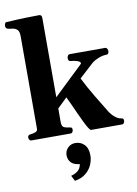

<svg xmlns="http://www.w3.org/2000/svg" viewBox="-110 -826 851 1190"><g transform="rotate(-10 316.0 -231.0)"><path d="M40.6 0Q32.2 0 28.1 -7.3Q23.9 -14.6 23.9 -20Q23.9 -36.1 40 -38.1Q58.1 -39.6 72.5 -45.2Q86.9 -50.8 86.9 -64.5V-648.9Q86.9 -679.2 74.2 -689.9Q61.5 -700.7 44.4 -702.6Q27.3 -704.6 14.2 -708Q9.3 -710.4 5.9 -714.4Q2.4 -718.3 2.4 -727.5Q2.4 -733.4 5.4 -741Q8.3 -748.5 14.2 -749Q83.5 -753.4 138.9 -754.9Q194.3 -756.3 224.1 -756.3Q228 -756.3 233.4 -752.2Q238.8 -748 238.8 -736.3V-236.8L421.4 -411.1Q425.8 -415 425.8 -418.5Q425.8 -428.2 405.3 -434.8Q384.8 -441.4 365.2 -442.4Q355.5 -443.4 352.8 -449.5Q350.1 -455.6 350.1 -463.4Q350.1 -468.8 354.2 -477.1Q358.4 -485.4 366.7 -485.4H589.8Q598.1 -485.4 602.3 -477.1Q606.4 -468.8 606.4 -463.4Q606.4 -454.6 602.5 -448.5Q598.6 -442.4 590.3 -442.4Q566.9 -442.4 541.7 -432.6Q516.6 -422.9 498.5 -408.7L407.2 -325.2Q422.9 -293.9 439.7 -263.4Q456.5 -232.9 473.9 -204.1Q491.2 -175.3 507.8 -148.2Q524.4 -121.1 539.1 -96.7Q553.7 -72.8 573.5 -56.6Q593.3 -40.5 611.3 -38.1Q619.6 -37.1 623.5 -33.9Q627.4 -30.8 627.4 -20Q627.4 -14.6 623.3 -7.3Q619.1 0 610.8 0H416Q410.2 0 399.7 -17.1Q389.2 -34.2 376 -61.3Q362.8 -88.4 348.9 -119.1Q335 -149.9 322.3 -178.2Q309.6 -206.5 299.8 -225.1L238.8 -166V-80.6Q238.8 -52.2 253.4 -46.1Q268.1 -40 286.1 -38.1Q296.4 -37.1 300 -34.2Q303.7 -31.2 303.7 -20Q303.7 -14.6 299.6 -7.3Q295.4 0 287.1 0ZM304.7 63Q338.9 63 361.6 86.2Q384.3 109.4 384.3 154.8Q384.3 183.6 371.6 213.1Q358.9 242.7 332 264.6Q305.2 286.6 262.7 293.5L245.1 258.8Q275.4 251 293.2 233.4Q311 215.8 311.5 180.7L319.8 196.8Q278.3 195.8 258.5 177Q238.8 158.2 238.8 128.4Q238.8 101.1 258.1 82Q277.3 63 304.7 63Z"/></g></svg>

Font: Gelasio
Style: Regular
Weight: 400
Designer: Eben Sorkin
Foundry: Eben Sorkin
Version: Version 1.008